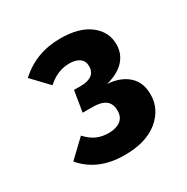

<svg xmlns="http://www.w3.org/2000/svg" viewBox="-111 -850 623 638"><g transform="rotate(-30 200.0 -530.5)"><path d="M352 -642Q352 -606 328.5 -580.5Q305 -555 259 -543Q308 -540 337.5 -514Q367 -488 367 -441Q367 -385 321 -347Q275 -309 192 -309Q90 -309 33 -376L98 -438Q117 -417 137.5 -408Q158 -399 183 -399Q211 -399 228 -411.5Q245 -424 245 -449Q245 -476 228.5 -488.5Q212 -501 178 -501H141L154 -581H180Q208 -581 222.5 -592Q237 -603 237 -624Q237 -644 223 -654.5Q209 -665 184 -665Q138 -665 100 -630L41 -692Q106 -752 199 -752Q272 -752 312 -721Q352 -690 352 -642Z"/></g></svg>

Font: FiraGOUPP
Style: Bold
Weight: 700
Designer: bBox Type
Foundry: bBox Type GmbH
Version: Version 1.001